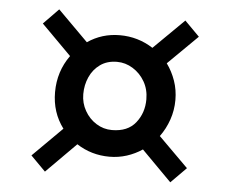

<svg xmlns="http://www.w3.org/2000/svg" viewBox="-46 -727 838 699"><g transform="rotate(5 373.0 -377.5)"><path d="M196 -242.5Q154 -298.5 154 -372.5Q154 -448.5 197 -508L88 -617.5L143 -674L253.5 -563.5Q306 -599.5 371.5 -599.5Q438 -599.5 493 -564L604 -673.5L658 -619L550 -512.5Q570 -485 581.5 -452Q593 -419 593 -382Q593 -344.5 581 -309.8Q569 -275 548 -246.5L656.5 -138.5L600.5 -82L491 -192.5Q465 -175 434.5 -165.2Q404 -155.5 371.5 -155.5Q305.5 -155.5 251.5 -190.5L142.5 -81L88.5 -135.5ZM372 -253Q429.5 -253 458.5 -289.2Q487.5 -325.5 487.5 -375Q487.5 -411.5 471 -440Q454.5 -468.5 427.5 -485.2Q400.5 -502 369.5 -502Q333.5 -502 308.2 -484Q283 -466 270 -437Q257 -408 257 -374.5Q257 -341.5 272.8 -313.8Q288.5 -286 314.8 -269.5Q341 -253 372 -253Z"/></g></svg>

Font: Merriweather Text Regular
Style: Bold
Weight: 700
Designer: Eben Sorkin
Foundry: Eben Sorkin
Version: Version 2.100; ttfautohint (v1.7.19-72a1) -l 8 -r 50 -G 200 